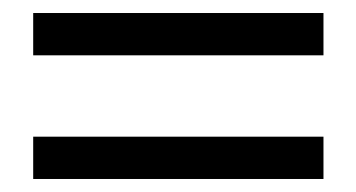

<svg xmlns="http://www.w3.org/2000/svg" viewBox="-20 -431 547 295"><path d="M31 -156H477V-221H31ZM31 -346H477V-411H31Z"/></svg>

Font: Charger Sport
Style: DfBd
Weight: 400
Designer: Jasper
Foundry: Cannot Into Space Fonts
Version: Version 1.1